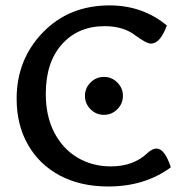

<svg xmlns="http://www.w3.org/2000/svg" viewBox="-20 -677 661 704"><path d="M377 6.8Q274.9 6.8 199.5 -33.4Q124 -73.7 82.5 -146.5Q41 -219.2 41 -314.9Q41 -458.5 137 -557.9Q232.9 -657.2 381.8 -657.2Q502.9 -657.2 591.8 -583.5Q567.4 -517.1 533.7 -517.1Q516.6 -517.1 473.6 -549.1Q430.7 -581.1 363.8 -581.1Q266.6 -581.1 207.3 -514.9Q147.9 -448.7 147.9 -333Q147.9 -251.5 178.7 -191.7Q209.5 -131.8 263.7 -99.4Q317.9 -66.9 386.7 -66.9Q469.2 -66.9 520.5 -115.7Q538.1 -132.3 553.7 -132.3Q584 -132.3 606.4 -63.5Q511.2 6.8 377 6.8ZM361.3 -255.9Q332.5 -255.9 312 -276.4Q291.5 -296.9 291.5 -325.7Q291.5 -354 312 -374.5Q332.5 -395 361.3 -395Q389.6 -395 410.2 -374.5Q430.7 -354 430.7 -325.7Q430.7 -296.9 410.2 -276.4Q389.6 -255.9 361.3 -255.9Z"/></svg>

Font: Bainsley
Style: Regular
Weight: 400
Designer: Paul James MIller
Foundry: High-Logic / Made with FontCreator
Version: Version 1.411;March 28, 2021;FontCreator 13.0.0.2683 64-bit